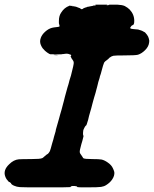

<svg xmlns="http://www.w3.org/2000/svg" viewBox="-24 -774 664 828"><path d="M209 -537Q210 -537 213 -537Q216 -537 220 -537Q224 -537 225 -536H223Q209 -536 209 -537ZM388 -753 386 -754H413H440L438 -753L435 -752H437Q442 -750 445 -753Q446 -754 456.5 -754Q467 -754 481 -754Q503 -753 514 -748Q527 -741 535 -733Q555 -712 555 -684Q555 -674 553 -670Q552 -667 548 -665.5Q544 -664 542.5 -662Q541 -660 539 -657Q536 -653 538 -652Q540 -651 542 -650L548 -649Q549 -649 557.5 -648Q566 -647 569 -647Q572 -647 577 -645Q582 -643 583.5 -643Q585 -643 589 -641Q597 -636 598 -636Q601 -636 610 -624Q616 -616 618 -607Q621 -598 619 -590Q617 -573 602 -558Q587 -543 571 -538Q560 -535 510 -535Q473 -535 465 -533.5Q457 -532 448 -525Q443 -519 437 -515Q428 -509 425 -504Q421 -495 414 -468Q411 -455 407 -445Q406 -441 405.5 -438Q405 -435 403 -430Q401 -425 400 -420.5Q399 -416 397.5 -410Q396 -404 394.5 -398Q393 -392 391.5 -387Q390 -382 388 -373.5Q386 -365 385.5 -365Q385 -365 383 -357Q381 -349 379 -343Q377 -337 374.5 -326.5Q372 -316 369.5 -307Q367 -298 366 -295Q364 -288 360 -274Q359 -270 356 -257Q349 -233 347.5 -233Q346 -233 342 -227Q341 -224 338 -219Q334 -212 334 -200Q334 -191 335 -190.5Q336 -190 336 -186Q335 -180 331 -166Q327 -154 323 -137Q318 -119 321 -114Q322 -111 326 -106Q330 -101 332 -97Q334 -93 335 -92Q340 -88 374 -88Q403 -88 414 -86Q427 -83 441 -73Q457 -62 463 -48Q467 -40 469 -32Q471 -16 459 1Q450 14 434 24Q425 30 412 32Q402 34 346 34Q336 34 329 34Q322 34 317.5 33.5Q313 33 311 33Q309 33 309 32Q309 29 297 28Q287 27 282 30Q280 31 280.5 32Q281 33 278 33Q274 34 171.5 34Q69 34 62 33Q48 32 37 27Q30 24 28 22Q27 21 25.5 20Q24 19 24 18Q25 16 17 11H15Q16 12 12 8Q3 -1 -1 -12Q-12 -40 16 -66Q35 -85 57 -87Q71 -88 110 -88Q150 -88 158 -92Q161 -93 166 -98Q171 -103 176 -106.5Q181 -110 183 -111Q187 -115 191 -122Q194 -129 201 -156Q205 -168 206 -172.5Q207 -177 209 -184.5Q211 -192 213 -198Q215 -204 216 -208.5Q217 -213 217 -215Q218 -217 231 -264Q234 -275 235 -279Q236 -284 242 -303Q247 -322 248 -326Q249 -330 251 -337Q253 -344 256 -357Q261 -374 267 -397Q269 -404 271.5 -411.5Q274 -419 276 -429Q278 -435 282 -448Q295 -498 294 -504Q294 -510 289 -516Q284 -522 282 -528Q282 -529 281 -530L280 -532H281Q284 -534 283 -536Q282 -539 277 -539L276 -540L269 -542Q262 -543 257 -542Q253 -542 250 -541Q243 -541 244 -540L211 -539Q209 -540 201 -540H193L188 -542Q179 -547 170 -555Q159 -565 154 -576Q145 -593 152 -611Q157 -625 171 -637.5Q185 -650 200 -654Q208 -656 219 -657Q230 -658 232 -659.5Q234 -661 232 -666Q229 -673 230 -684Q230 -706 240 -720Q253 -741 275 -749Q279 -751 279 -750Q279 -749 280.5 -748.5Q282 -748 284 -748.5Q286 -749 287 -749Q288 -749 288 -748Q288 -746 294 -747H296L297 -746Q303 -746 309 -743Q313 -741 314 -741Q315 -741 315 -741Q315 -740 320 -739Q322 -738 322 -737.5Q322 -737 323 -737Q324 -737 324.5 -736Q325 -735 327 -734.5Q329 -734 331.5 -735Q334 -736 334 -736.5Q334 -737 335 -737Q335 -737 335.5 -737.5Q336 -738 336 -738Q336 -738 337 -739L341 -740L342 -741Q350 -742 351 -744Q352 -744 353 -744L354 -745H357Q359 -746 361 -746Q363 -746 364 -746L366 -747Q365 -747 369.5 -747.5Q374 -748 375.5 -748.5Q377 -749 376 -749L379 -750Q387 -750 390 -752Z"/></svg>

Font: TT2020 Style B
Style: Italic
Weight: 400
Italic angle: -15°
Version: Version 0.2.000